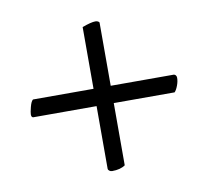

<svg xmlns="http://www.w3.org/2000/svg" viewBox="-61 -552 663 613"><g transform="rotate(-10 271.0 -245.0)"><path d="M30.8 -228Q30.8 -234.4 35.2 -251.7Q39.6 -269 45.9 -273.9H242.2V-474.1Q271.5 -484.9 285.2 -484.9Q289.6 -484.9 292.7 -483.4Q295.9 -481.9 296.9 -480.5L297.9 -479V-273.9H502Q505.4 -273.9 508.3 -270.8Q511.2 -267.6 511.2 -262.2Q511.2 -250.5 506.1 -237.1Q501 -223.6 495.1 -217.8H297.9V-16.1Q282.2 -4.9 254.9 -4.9Q250 -4.9 246.1 -8.1Q242.2 -11.2 242.2 -14.2V-217.8H37.1Q30.8 -218.3 30.8 -228Z"/></g></svg>

Font: Crimson
Style: Roman
Weight: 400
Version: Version 0.8